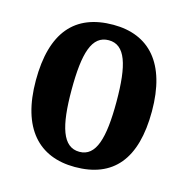

<svg xmlns="http://www.w3.org/2000/svg" viewBox="-88 -632 711 727"><g transform="rotate(15 268.0 -269.0)"><path d="M267 10C417 10 495 -81 495 -269C495 -457 410 -548 270 -548C119 -548 40 -457 40 -269C40 -81 126 10 267 10ZM269 -50C203 -50 180 -126 180 -269C180 -414 202 -487 268 -487C333 -487 356 -414 356 -269C356 -126 334 -50 269 -50Z"/></g></svg>

Font: Noto Serif Armenian Condensed
Style: Bold
Weight: 700
Width: 3
Designer: Monotype Design Team
Foundry: Monotype Imaging Inc.
Version: Version 2.008